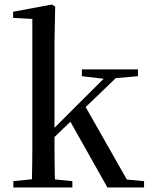

<svg xmlns="http://www.w3.org/2000/svg" viewBox="-20 -829 660 849"><path d="M39 0V-28L148 -39H190L300 -28V0ZM120 0Q121 -20 121.5 -48.5Q122 -77 122.5 -109.5Q123 -142 123 -173.5Q123 -205 123 -230V-745L38 -750V-777L209 -809L224 -800L221 -644V-234Q221 -207 221 -174.5Q221 -142 221.5 -109.5Q222 -77 222.5 -48.5Q223 -20 224 0ZM172 -176V-219H176L327 -370L480 -522H532ZM455 0 286 -300 354 -364 541 -35 617 -28V0ZM342 -492V-522H590V-492L474 -482L454 -479Z"/></svg>

Font: Noto Serif SC ExtraLight Medium
Style: Regular
Weight: 500
Version: Version 2.002-H1;hotconv 1.1.0;makeotfexe 2.6.0